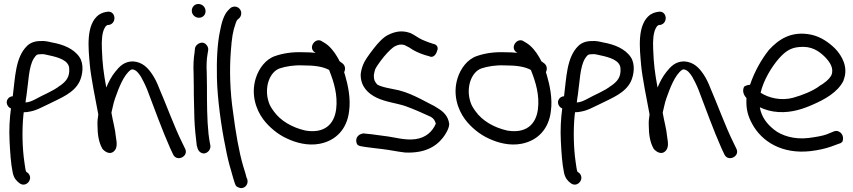

<svg xmlns="http://www.w3.org/2000/svg" viewBox="-20 -729 4276 963"><path d="M30 -188 35 -185C28 -135 25 -77 28 -21C31 36 34 90 44 138C50 165 63 179 78 190C112 216 153 164 117 136H116L111 132C107 123 105 100 102 82C92 14 90 -75 97 -148L99 -166C109 -166 120 -167 133 -170C149 -173 168 -180 186 -189C200 -196 216 -203 232 -211C283 -237 351 -262 379 -320C395 -353 402 -407 379 -442C350 -485 297 -506 241 -516C223 -520 206 -525 180 -523C155 -523 131 -514 116 -499C56 -441 56 -336 44 -246H40C32 -244 24 -240 20 -234C7 -217 16 -197 29 -188ZM184 -457C200 -459 208 -455 228 -451C275 -441 323 -426 327 -388C331 -341 310 -320 281 -299H280C247 -272 197 -254 155 -230C139 -222 125 -216 108 -215C109 -226 111 -239 113 -251C123 -320 124 -394 149 -435C161 -452 163 -457 182 -457Z M527 -604C568 -613 560 -677 518 -670C506 -668 493 -666 478 -656H477C409 -606 423 -488 431 -399C435 -351 460 -221 473 -155C470 -137 468 -119 469 -100C469 -57 475 -16 492 14L494 18C497 21 523 51 549 32C572 14 565 -17 561 -44C558 -81 546 -121 539 -163C539 -163 540 -166 540 -169L546 -195C549 -208 552 -221 557 -235C576 -289 600 -352 635 -378C638 -380 641 -381 645 -381C662 -378 673 -366 687 -344C696 -328 707 -307 718 -280C752 -191 795 -72 833 13L848 45C866 85 927 56 909 18L894 -13C855 -91 815 -202 779 -285C768 -314 756 -338 743 -357C722 -388 695 -418 647 -421H646C602 -421 578 -394 558 -369C540 -347 525 -319 513 -290C499 -368 494 -405 491 -484C489 -526 492 -565 504 -587C511 -600 512 -599 520 -604Z M978 -640C997 -640 1011 -654 1011 -673C1011 -693 995 -709 975 -709C955 -709 942 -693 942 -675C942 -655 959 -640 978 -640ZM952 -294C952 -270 952 -244 953 -217L955 -134C956 -95 963 -27 967 2V3L968 4C969 8 970 10 971 15C973 22 979 31 984 34C1008 53 1040 27 1035 0L1033 -10C1032 -16 1029 -31 1026 -56C1018 -130 1018 -215 1018 -294C1018 -319 1017 -341 1017 -362V-363C1015 -397 1016 -431 1021 -458L1024 -476C1026 -486 1022 -496 1017 -502C997 -529 963 -509 958 -488V-487L956 -467C951 -436 949 -401 951 -361C951 -340 952 -318 952 -294Z M1174 210C1202 225 1227 199 1221 173V172L1216 160C1214 151 1209 132 1200 105C1178 30 1162 -65 1149 -166C1134 -267 1130 -377 1138 -475C1143 -539 1147 -570 1162 -612C1166 -624 1169 -629 1170 -629L1171 -630L1181 -639C1187 -645 1190 -654 1190 -663C1190 -682 1174 -696 1157 -696C1148 -696 1139 -692 1134 -687L1125 -678C1102 -655 1091 -613 1084 -576C1070 -512 1066 -428 1068 -339C1070 -233 1091 -86 1110 4C1119 54 1129 94 1138 123C1147 156 1151 169 1156 185C1163 207 1167 207 1174 210Z M1300 -131C1329 -92 1374 -54 1422 -33C1463 -14 1523 4 1584 -8C1666 -24 1721 -83 1731 -172C1740 -235 1725 -303 1711 -351L1706 -367C1713 -380 1713 -399 1698 -411L1683 -422C1680 -428 1677 -435 1673 -441C1658 -468 1633 -500 1606 -515L1596 -521C1564 -545 1523 -492 1558 -467H1559L1563 -464C1544 -466 1523 -467 1499 -467C1447 -469 1400 -462 1360 -448C1312 -432 1278 -385 1263 -337C1238 -257 1263 -181 1300 -131ZM1383 -386C1413 -396 1455 -403 1497 -401H1498C1555 -401 1598 -396 1631 -378L1633 -372C1654 -319 1675 -252 1666 -181C1656 -103 1605 -59 1513 -74C1445 -89 1386 -124 1353 -171C1342 -186 1333 -200 1328 -216C1303 -291 1333 -369 1383 -386Z M2233 -108C2228 -147 2203 -170 2176 -186C2166 -193 2152 -201 2137 -208C2123 -215 2109 -223 2091 -232C2057 -249 2021 -266 1981 -276L1933 -286C1911 -290 1882 -298 1872 -305C1860 -320 1855 -326 1855 -351C1856 -359 1858 -370 1862 -382C1866 -391 1881 -414 1905 -444C1929 -473 1949 -490 1959 -496C1978 -506 1992 -508 2009 -503L2034 -490C2056 -474 2083 -462 2111 -453L2132 -447C2153 -436 2168 -456 2173 -476C2178 -486 2176 -505 2153 -509L2132 -516C2120 -521 2107 -525 2097 -530C2077 -539 2061 -553 2037 -564H2036C1996 -578 1961 -571 1927 -554C1904 -543 1880 -519 1853 -484C1826 -449 1808 -423 1801 -404C1794 -386 1790 -369 1789 -354C1789 -293 1828 -259 1869 -239C1915 -217 1968 -212 2013 -197C2055 -182 2102 -161 2141 -143C2156 -133 2160 -127 2166 -109C2149 -69 2116 -38 2063 -31C2010 -24 1961 -41 1908 -47C1879 -50 1849 -56 1820 -58L1802 -60C1800 -60 1785 -56 1780 -51C1763 -38 1764 -16 1773 -3C1778 1 1785 4 1794 5L1811 8C1838 11 1869 16 1900 19C1935 23 1975 32 2012 36H2013C2105 40 2164 10 2202 -39C2214 -55 2231 -81 2233 -104Z M2312 -131C2341 -92 2386 -54 2434 -33C2475 -14 2535 4 2596 -8C2678 -24 2733 -83 2743 -172C2752 -235 2737 -303 2723 -351L2718 -367C2725 -380 2725 -399 2710 -411L2695 -422C2692 -428 2689 -435 2685 -441C2670 -468 2645 -500 2618 -515L2608 -521C2576 -545 2535 -492 2570 -467H2571L2575 -464C2556 -466 2535 -467 2511 -467C2459 -469 2412 -462 2372 -448C2324 -432 2290 -385 2275 -337C2250 -257 2275 -181 2312 -131ZM2395 -386C2425 -396 2467 -403 2509 -401H2510C2567 -401 2610 -396 2643 -378L2645 -372C2666 -319 2687 -252 2678 -181C2668 -103 2617 -59 2525 -74C2457 -89 2398 -124 2365 -171C2354 -186 2345 -200 2340 -216C2315 -291 2345 -369 2395 -386Z M2795 -188 2800 -185C2793 -135 2790 -77 2793 -21C2796 36 2799 90 2809 138C2815 165 2828 179 2843 190C2877 216 2918 164 2882 136H2881L2876 132C2872 123 2870 100 2867 82C2857 14 2855 -75 2862 -148L2864 -166C2874 -166 2885 -167 2898 -170C2914 -173 2933 -180 2951 -189C2965 -196 2981 -203 2997 -211C3048 -237 3116 -262 3144 -320C3160 -353 3167 -407 3144 -442C3115 -485 3062 -506 3006 -516C2988 -520 2971 -525 2945 -523C2920 -523 2896 -514 2881 -499C2821 -441 2821 -336 2809 -246H2805C2797 -244 2789 -240 2785 -234C2772 -217 2781 -197 2794 -188ZM2949 -457C2965 -459 2973 -455 2993 -451C3040 -441 3088 -426 3092 -388C3096 -341 3075 -320 3046 -299H3045C3012 -272 2962 -254 2920 -230C2904 -222 2890 -216 2873 -215C2874 -226 2876 -239 2878 -251C2888 -320 2889 -394 2914 -435C2926 -452 2928 -457 2947 -457Z M3292 -604C3333 -613 3325 -677 3283 -670C3271 -668 3258 -666 3243 -656H3242C3174 -606 3188 -488 3196 -399C3200 -351 3225 -221 3238 -155C3235 -137 3233 -119 3234 -100C3234 -57 3240 -16 3257 14L3259 18C3262 21 3288 51 3314 32C3337 14 3330 -17 3326 -44C3323 -81 3311 -121 3304 -163C3304 -163 3305 -166 3305 -169L3311 -195C3314 -208 3317 -221 3322 -235C3341 -289 3365 -352 3400 -378C3403 -380 3406 -381 3410 -381C3427 -378 3438 -366 3452 -344C3461 -328 3472 -307 3483 -280C3517 -191 3560 -72 3598 13L3613 45C3631 85 3692 56 3674 18L3659 -13C3620 -91 3580 -202 3544 -285C3533 -314 3521 -338 3508 -357C3487 -388 3460 -418 3412 -421H3411C3367 -421 3343 -394 3323 -369C3305 -347 3290 -319 3278 -290C3264 -368 3259 -405 3256 -484C3254 -526 3257 -565 3269 -587C3276 -600 3277 -599 3285 -604Z M4211 -327C4237 -392 4202 -451 4168 -486C4138 -515 4099 -544 4049 -555C3948 -576 3884 -530 3837 -479C3800 -433 3764 -370 3742 -304C3726 -303 3716 -297 3712 -294C3700 -269 3714 -248 3724 -237C3721 -183 3731 -147 3753 -107C3801 -19 3902 45 4045 29C4087 24 4121 16 4149 6L4187 -8C4197 -10 4202 -15 4205 -18C4214 -40 4204 -60 4191 -67C4184 -72 4175 -74 4166 -71H4165L4126 -55C4104 -47 4073 -42 4036 -37C3963 -28 3899 -49 3862 -79C3827 -107 3799 -142 3791 -191C3816 -179 3848 -169 3885 -167C3952 -163 4011 -184 4056 -204C4116 -230 4182 -266 4211 -325ZM3795 -264C3809 -326 3850 -394 3888 -437C3917 -469 3943 -489 3987 -493C4050 -500 4088 -473 4119 -442C4142 -418 4164 -386 4150 -352C4139 -331 4114 -311 4087 -296V-295C4052 -271 4008 -253 3959 -239C3898 -222 3834 -238 3795 -264Z"/></svg>

Font: Stray Cat
Style: ExBd
Weight: 800
Version: Version 1.0